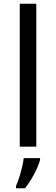

<svg xmlns="http://www.w3.org/2000/svg" viewBox="-20 -780 298 1021"><path d="M173 0H85V-760H173ZM193 70Q189 88 176.5 115.5Q164 143 147.5 171Q131 199 113 221H65V209Q73 192 81.5 165.5Q90 139 97 110.5Q104 82 106 61H193Z"/></svg>

Font: Noto Sans Tirhuta
Style: Regular
Weight: 400
Designer: Monotype Design Team
Foundry: Monotype Imaging Inc.
Version: Version 2.003; ttfautohint (v1.8.4.7-5d5b)